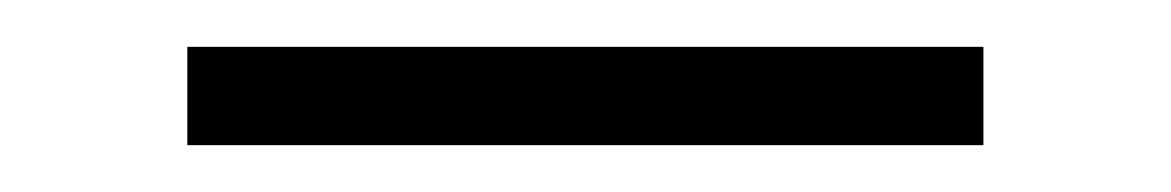

<svg xmlns="http://www.w3.org/2000/svg" viewBox="-20 -341 500 82"><path d="M60 -279V-321H400V-279Z"/></svg>

Font: Kalnia Glaze Thin Medium
Style: Regular
Weight: 500
Version: Version 1.110